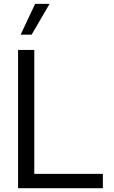

<svg xmlns="http://www.w3.org/2000/svg" viewBox="-20 -997 602 1017"><path d="M524.9 0H75.7V-732.4H161.6V-76.2H524.9ZM147.5 -813.5H89.4L166 -976.6H242.7Z"/></svg>

Font: Kumbh Sans
Style: Regular
Weight: 400
Version: Version 1.005